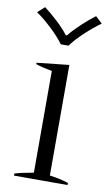

<svg xmlns="http://www.w3.org/2000/svg" viewBox="-84 -772 474 816"><g transform="rotate(10 153.0 -364.0)"><path d="M13 -701 43 -728Q72 -706 101.5 -678.5Q131 -651 150 -626H155Q176 -652 205.5 -679.5Q235 -707 263 -728L292 -701Q260 -678 225.5 -646Q191 -614 169 -584H136Q114 -614 79.5 -646.5Q45 -679 13 -701ZM37 -9Q62 -17 118 -27V-466Q74 -474 48 -483V-489L187 -504V-27Q232 -21 268 -9V0H37Z"/></g></svg>

Font: Trirong Light
Style: Regular
Weight: 300
Designer: Katatrad Team
Foundry: CadsonDemak
Version: Version 1.001